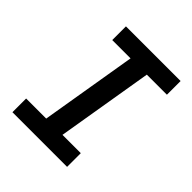

<svg xmlns="http://www.w3.org/2000/svg" viewBox="-200 -868 1001 1001"><g transform="rotate(45 300.0 -367.5)"><path d="M52 0V-101H200L289 -634H154V-735H557V-634H409L320 -101H455V0Z"/></g></svg>

Font: Iosevka Slab Extended
Style: Bold Italic
Weight: 700
Width: 7
Italic angle: -9°
Monospace: yes
Designer: Belleve Invis
Foundry: Belleve Invis
Version: Version 11.1.0; ttfautohint (v1.8.3)